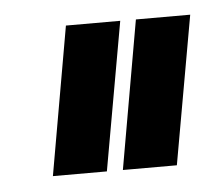

<svg xmlns="http://www.w3.org/2000/svg" viewBox="-31 -708 326 287"><g transform="rotate(-5 132.0 -564.0)"><path d="M38 -452.5 77 -675H158.5L119 -452.5ZM143 -452.5 182 -675H263.5L224 -452.5Z"/></g></svg>

Font: Anybody UltraCondensed Regular
Style: Bold Italic
Weight: 700
Width: 1
Italic angle: -10°
Designer: Tyler Finck
Foundry: Etcetera Type Company
Version: Version 1.010; ttfautohint (v1.8.3) -l 8 -r 50 -G 200 -x 14 